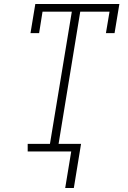

<svg xmlns="http://www.w3.org/2000/svg" viewBox="-20 -755 640 957"><path d="M348 182H305L335 0H118V-38H229L338 -697H192L175 -590H132L156 -735H575L551 -590H508L526 -697H380L272 -38H384Z"/></svg>

Font: Iosevka Curly Slab XLtEx
Style: Italic
Weight: 200
Width: 7
Italic angle: -9°
Monospace: yes
Designer: Belleve Invis
Foundry: Belleve Invis
Version: Version 11.1.0; ttfautohint (v1.8.3)